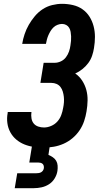

<svg xmlns="http://www.w3.org/2000/svg" viewBox="-20 -763 540 1003"><path d="M210 8Q183 8 157 4.5Q131 1 107.5 -8.5Q84 -18 65 -34Q46 -50 34 -72Q22 -94 18.5 -120Q15 -146 20 -172Q20 -174 20 -175.5Q20 -177 21 -178H145Q145 -178 144.5 -177Q144 -176 144 -176Q142 -160 144.5 -144.5Q147 -129 156 -118Q165 -107 179.5 -102Q194 -97 210 -97Q228 -97 247 -105Q266 -113 279.5 -128Q293 -143 300 -162Q307 -181 310 -200Q313 -214 314 -228.5Q315 -243 313.5 -257Q312 -271 308 -284.5Q304 -298 296 -308.5Q288 -319 275.5 -324.5Q263 -330 248 -330H191L208 -435H266Q282 -435 298 -442.5Q314 -450 324.5 -464Q335 -478 340.5 -494Q346 -510 348 -526Q350 -538 351 -550Q352 -562 351.5 -573.5Q351 -585 349 -596.5Q347 -608 341.5 -617.5Q336 -627 326 -632.5Q316 -638 304 -638Q293 -638 281 -633.5Q269 -629 260 -620.5Q251 -612 244.5 -601.5Q238 -591 233 -579.5Q228 -568 225 -556.5Q222 -545 220 -534H96Q100 -559 108.5 -584.5Q117 -610 130.5 -633.5Q144 -657 162 -678.5Q180 -700 203 -715Q226 -730 252.5 -736.5Q279 -743 304 -743Q333 -743 361 -736.5Q389 -730 411 -714.5Q433 -699 447.5 -676Q462 -653 469 -626Q476 -599 476 -570.5Q476 -542 471 -512Q468 -492 461 -471.5Q454 -451 441 -433.5Q428 -416 410.5 -402Q393 -388 373 -379Q395 -364 409.5 -341.5Q424 -319 431 -293Q438 -267 437.5 -238.5Q437 -210 432 -181Q428 -156 419.5 -130.5Q411 -105 395.5 -82Q380 -59 358.5 -41Q337 -23 312 -12Q287 -1 261 3.5Q235 8 210 8ZM57 220 70 142H170Q176 142 182.5 141Q189 140 194.5 137Q200 134 204 128.5Q208 123 209 116Q210 110 208.5 103.5Q207 97 202.5 93Q198 89 192 87.5Q186 86 180 86H133L147 0H240L233 46Q245 51 256 58.5Q267 66 273.5 77Q280 88 281 102Q282 116 280 130Q277 150 265.5 169Q254 188 236 199.5Q218 211 197.5 215.5Q177 220 157 220Z"/></svg>

Font: Iosevka SS04 Extrabold Oblique
Style: Regular
Weight: 800
Italic angle: -9°
Monospace: yes
Designer: Belleve Invis
Foundry: Belleve Invis
Version: Version 19.0.0; ttfautohint (v1.8.4)